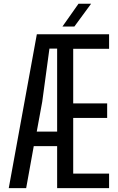

<svg xmlns="http://www.w3.org/2000/svg" viewBox="-20 -978 614 998"><path d="M25.5 0 171.5 -800H547V-724.5H360.5V-440.5H537V-365H360.5V-75.5H547V0H277V-218.5H155.5L116 0ZM171 -294H277V-725.5H237L199.5 -449ZM304.5 -840 388 -958.5H453.5L366.5 -840Z"/></svg>

Font: Big Shoulders
Style: Regular
Weight: 400
Designer: Patric King
Foundry: XO Type Co
Version: Version 2.002